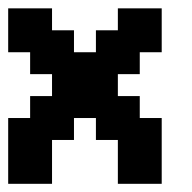

<svg xmlns="http://www.w3.org/2000/svg" viewBox="-20 -449 469 469"><path d="M53.6 -160.7V-214.3H107.1V-267.9H53.6V-321.4H0V-428.6H107.1V-375H160.7V-321.4H214.3V-375H267.9V-428.6H375V-321.4H321.4V-267.9H267.9V-214.3H321.4V-160.7H375V0H267.9V-107.1H214.3V-160.7H160.7V-107.1H107.1V0H0V-160.7Z"/></svg>

Font: Jersey 10
Style: Regular
Weight: 400
Designer: Sarah Cadigan-Fried
Version: Version 1.000